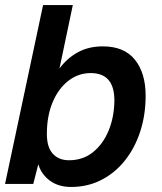

<svg xmlns="http://www.w3.org/2000/svg" viewBox="-24 -730 644 762"><path d="M258 12Q208 12 174 -13Q140 -38 128 -78L108 0H-4L147 -710H265L212 -458Q242 -499 285 -522.5Q328 -546 384 -546Q469 -546 511.5 -493Q554 -440 554 -350Q554 -275 533 -209.5Q512 -144 472.5 -94Q433 -44 378.5 -16Q324 12 258 12ZM250 -94Q305 -94 345 -126Q385 -158 407 -211.5Q429 -265 430 -329Q431 -440 336 -440Q287 -440 247.5 -409.5Q208 -379 185 -324.5Q162 -270 162 -198Q162 -146 185.5 -120Q209 -94 250 -94Z"/></svg>

Font: Geist Mono SemiBold
Style: Italic
Weight: 600
Italic angle: -12°
Monospace: yes
Designer: Basement.studio, Andrés Briganti, Mateo Zaragoza
Foundry: Basement.studio, Vercel, Andrés Briganti, Guido Ferreyra, Mateo Zaragoza
Version: Version 1.500; ttfautohint (v1.8.4.7-5d5b)